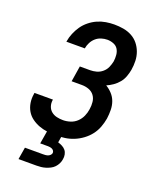

<svg xmlns="http://www.w3.org/2000/svg" viewBox="-172 -842 944 1161"><g transform="rotate(20 300.0 -261.5)"><path d="M255 8Q227 8 199 4.5Q171 1 145.5 -8.5Q120 -18 98 -34Q76 -50 62.5 -73Q49 -96 44.5 -124Q40 -152 45 -181L46 -189H165L164 -185Q161 -164 167.5 -145Q174 -126 189 -114Q204 -102 223.5 -97.5Q243 -93 264 -93Q287 -93 310.5 -100.5Q334 -108 352 -125Q370 -142 380 -164.5Q390 -187 393 -210Q397 -234 394.5 -257.5Q392 -281 379 -298.5Q366 -316 344.5 -324Q323 -332 299 -332H233L249 -433H315Q335 -433 355.5 -438.5Q376 -444 393 -458.5Q410 -473 418.5 -492.5Q427 -512 431 -532Q434 -553 432 -574Q430 -595 420 -611Q410 -627 390.5 -634.5Q371 -642 351 -642Q332 -642 312.5 -636Q293 -630 277.5 -616.5Q262 -603 252.5 -584.5Q243 -566 240 -547V-546H121L122 -549Q126 -575 137 -601.5Q148 -628 164 -651Q180 -674 203 -692.5Q226 -711 252 -722.5Q278 -734 305.5 -738.5Q333 -743 359 -743Q389 -743 418 -738Q447 -733 472 -719.5Q497 -706 514.5 -684.5Q532 -663 542 -636Q552 -609 553 -579.5Q554 -550 549 -520Q545 -498 537 -476Q529 -454 514 -435.5Q499 -417 479 -403Q459 -389 438 -380Q460 -367 478 -347.5Q496 -328 505 -303Q514 -278 514.5 -250Q515 -222 511 -193Q506 -164 495.5 -136Q485 -108 466.5 -84Q448 -60 423 -41.5Q398 -23 370 -11.5Q342 0 313 4Q284 8 255 8ZM92 220 105 142H220Q228 142 235.5 141.5Q243 141 251 138.5Q259 136 265.5 130Q272 124 274 116Q275 108 271 101.5Q267 95 260 91.5Q253 88 245 87Q237 86 229 86H183L213 -93H305L283 43Q297 47 310.5 54Q324 61 333 72Q342 83 345 98.5Q348 114 345 129Q343 144 336 158Q329 172 318.5 183Q308 194 294 201Q280 208 265.5 212.5Q251 217 236 218.5Q221 220 207 220Z"/></g></svg>

Font: Iosevka Aile Oblique
Style: Bold
Weight: 700
Italic angle: -9°
Designer: Belleve Invis
Foundry: Belleve Invis
Version: Version 31.1.0; ttfautohint (v1.8.4)